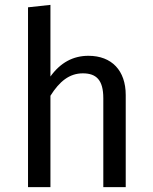

<svg xmlns="http://www.w3.org/2000/svg" viewBox="-20 -768 626 788"><path d="M343 -539C280 -539 228 -511 187 -454V-748L95 -738V0H187V-375C224 -434 265 -467 320 -467C375 -467 404 -440 404 -365V0H496V-378C496 -478 439 -539 343 -539Z"/></svg>

Font: Fira Sans
Style: Regular
Weight: 400
Designer: Carrois Corporate & Edenspiekermann AG
Foundry: Carrois Corporate GbR & Edenspiekermann AG
Version: Version 4.203